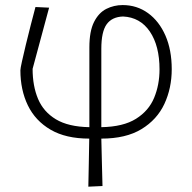

<svg xmlns="http://www.w3.org/2000/svg" viewBox="-20 -524 740 739"><path d="M320 194.5Q321 148 321.8 104Q322.5 60 323.5 9.5Q233.5 9.5 174.8 -24.8Q116 -59 87.2 -118.5Q58.5 -178 58.5 -253.5Q58.5 -260.5 64.5 -287.5Q70.5 -314.5 79.5 -352Q88.5 -389.5 98.5 -428.2Q108.5 -467 116.5 -497L169 -494.5Q153 -435 136.5 -374Q120 -313 105.5 -259Q105.5 -193 126.5 -143.2Q147.5 -93.5 195.2 -64.8Q243 -36 324 -34.5V-341.5Q324 -404 342 -439.5Q360 -475 389.2 -489.8Q418.5 -504.5 452 -504.5Q507 -504.5 549.8 -473.5Q592.5 -442.5 616.8 -387Q641 -331.5 641 -257.5Q641 -185 612.8 -124.2Q584.5 -63.5 524.5 -27Q464.5 9.5 370 9.5Q371 59.5 372.2 102.2Q373.5 145 374.5 192ZM370 -336V-34.5Q454.5 -36 503.5 -66.8Q552.5 -97.5 573.2 -147.5Q594 -197.5 594 -257Q594 -347.5 556.8 -402.5Q519.5 -457.5 453.5 -460.5Q411 -459 390.5 -430.5Q370 -402 370 -336Z"/></svg>

Font: Commissioner Loud ExtraLight
Style: Regular
Weight: 200
Designer: Kostas Bartsokas
Foundry: Kostas Bartsokas
Version: Version 1.000; ttfautohint (v1.8.3)